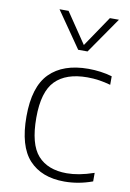

<svg xmlns="http://www.w3.org/2000/svg" viewBox="-91 -864 631 929"><g transform="rotate(10 225.0 -399.5)"><path d="M291.5 9Q179.5 9 118.2 -57.5Q57 -124 57 -270Q57 -416 123 -482.2Q189 -548.5 313 -548.5Q342.5 -548.5 372.5 -544.5Q402.5 -540.5 429.5 -532.5V-490.5Q401 -498.5 372.8 -502.8Q344.5 -507 315 -507Q210.5 -507 157.8 -453.2Q105 -399.5 105 -272Q105 -142 154 -87.2Q203 -32.5 296 -32.5Q325 -32.5 357.5 -38.5Q390 -44.5 429.5 -58V-16Q361.5 9 291.5 9ZM247.5 -630.5 124.5 -808H169L270.5 -658L372 -808H416.5L293.5 -630.5Z"/></g></svg>

Font: Encode Sans SmExp XLt
Style: Regular
Weight: 200
Width: 6
Designer: Multiple Designers
Foundry: Impallari Type
Version: Version 3.002; ttfautohint (v1.8.3) -l 8 -r 50 -G 200 -x 14 